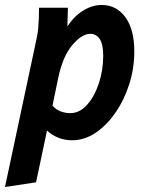

<svg xmlns="http://www.w3.org/2000/svg" viewBox="-54 -553 589 772"><path d="M-34 199 93 -397Q98 -420 99.5 -437.5Q101 -455 102 -477L103 -522H219L217 -447Q244 -488 280.5 -510.5Q317 -533 355 -533Q414 -533 450 -484Q486 -435 486 -346Q486 -278 465.5 -214Q445 -150 409.5 -99Q374 -48 329.5 -18.5Q285 11 236 11Q178 11 135 -28L91 180ZM180 -239 157 -128Q173 -111 191.5 -104.5Q210 -98 228 -98Q266 -98 296 -131.5Q326 -165 343.5 -218Q361 -271 361 -329Q361 -375 347 -396Q333 -417 309 -417Q275 -417 236.5 -371.5Q198 -326 180 -239Z"/></svg>

Font: Radio Canada Condensed SemiBold
Style: Italic
Weight: 600
Width: 3
Italic angle: -12°
Designer: Charles Daoud, Etienne Aubert Bonn, Alexandre Saumier Demers, Jacques Le Bailly
Foundry: Radio-Canada
Version: Version 2.104; ttfautohint (v1.8.4.7-5d5b);gftools[0.9.28.de